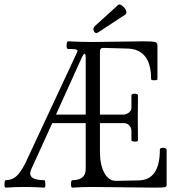

<svg xmlns="http://www.w3.org/2000/svg" viewBox="-23 -855 817 878"><path d="M418 -704Q410 -704 405.5 -714.5Q401 -725 410 -735L518 -833Q523 -838 535.5 -829Q548 -820 553 -808Q558 -796 551 -789L429 -709Q422 -704 418 -704ZM3 3Q-3 3 -2.5 -14Q-2 -31 3 -31Q30 -31 50 -47.5Q70 -64 92 -107L330 -617Q336 -628 318 -630Q309 -631 288 -631Q281 -631 281.5 -648.5Q282 -666 288 -666Q357 -663 400 -663Q439 -663 516 -664.5Q593 -666 631 -666Q674 -666 685.5 -663Q697 -660 697 -647V-493Q697 -488 682.5 -488Q668 -488 668 -493Q668 -632 557 -633L450 -636Q434 -636 434 -620V-331H543Q554 -331 566 -340Q578 -349 578 -361V-418Q578 -427 593 -426.5Q608 -426 608 -418Q607 -378 607 -316Q607 -256 608 -214Q608 -207 593 -207.5Q578 -208 578 -214V-257Q578 -270 568.5 -281Q559 -292 543 -292H434V-161Q434 -102 454 -64.5Q474 -27 510 -28L610 -30Q708 -31 708 -170Q708 -180 723.5 -179Q739 -178 739 -170V-10Q739 -1 730.5 1Q722 3 683 3Q636 3 542.5 1.5Q449 0 401 0Q353 0 308 3Q300 3 302 -19Q303 -32 308 -31Q369 -31 369 -83V-292H216L119 -79Q109 -55 124.5 -43Q140 -31 180 -31Q184 -31 184.5 -14Q185 3 180 3Q134 0 91 0Q46 0 3 3ZM233 -331H369V-586Q369 -628 352 -594Z"/></svg>

Font: Junicode Cond Light
Style: Regular
Weight: 300
Width: 3
Designer: Peter S. Baker
Version: Version 2.201